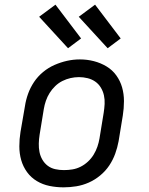

<svg xmlns="http://www.w3.org/2000/svg" viewBox="-20 -796 640 824"><path d="M253 8Q222 8 192.5 2Q163 -4 138 -19Q113 -34 96 -57.5Q79 -81 71 -109Q63 -137 63 -168Q63 -199 68 -230L87 -340Q91 -367 100.5 -393.5Q110 -420 126 -444Q142 -468 165 -487Q188 -506 214.5 -517.5Q241 -529 268 -535Q295 -541 323 -541Q354 -541 383 -533.5Q412 -526 437 -511Q462 -496 479 -472.5Q496 -449 504 -421Q512 -393 512 -362Q512 -331 507 -300L489 -190Q484 -163 474.5 -136.5Q465 -110 449 -86Q433 -62 410 -43Q387 -24 361 -12.5Q335 -1 307.5 3.5Q280 8 253 8ZM254 -66Q273 -66 291 -69Q309 -72 326 -80.5Q343 -89 357.5 -102.5Q372 -116 382 -132.5Q392 -149 398 -166.5Q404 -184 407 -202L425 -312Q428 -331 429 -350Q430 -369 426 -387Q422 -405 412.5 -420.5Q403 -436 388.5 -446Q374 -456 356 -460.5Q338 -465 319 -465Q301 -465 283 -461Q265 -457 248 -448.5Q231 -440 217 -426.5Q203 -413 193 -397Q183 -381 177 -363.5Q171 -346 168 -328L150 -218Q147 -199 146.5 -180Q146 -161 149.5 -143.5Q153 -126 162 -110.5Q171 -95 185 -84.5Q199 -74 217 -70Q235 -66 254 -66ZM442 -589 318 -724 388 -776 498 -631ZM272 -589 148 -724 218 -776 328 -631Z"/></svg>

Font: Iosevka Curly Slab ExObl
Style: Regular
Weight: 400
Width: 7
Italic angle: -9°
Monospace: yes
Designer: Belleve Invis
Foundry: Belleve Invis
Version: Version 11.1.0; ttfautohint (v1.8.3)